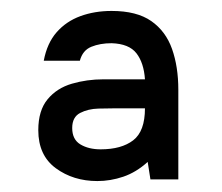

<svg xmlns="http://www.w3.org/2000/svg" viewBox="-20 -738 406 351"><path d="M158 -407Q114 -407 82 -430.5Q50 -454 50 -500Q50 -536 67 -556.5Q84 -577 111.5 -585Q139 -593 169 -593H245Q243 -623 229.5 -640.5Q216 -658 184 -659Q163 -659 147 -652.5Q131 -646 126 -627H60Q66 -659 83.5 -679Q101 -699 127 -708.5Q153 -718 184 -718Q230 -718 256.5 -699.5Q283 -681 294.5 -648.5Q306 -616 306 -574V-410H255L250 -442Q229 -423 205.5 -415Q182 -407 158 -407ZM164 -465Q202 -465 223.5 -481.5Q245 -498 245 -540H192Q179 -540 160 -539.5Q141 -539 126.5 -531.5Q112 -524 112 -504Q112 -483 127 -474Q142 -465 164 -465Z"/></svg>

Font: Onest
Style: Regular
Weight: 400
Designer: Dmitri Voloshin, Andrey Kudryavtsev
Foundry: Dmitri Voloshin, Andrey Kudryavtsev
Version: Version 1.000;gftools[0.9.33]